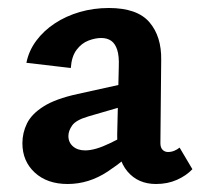

<svg xmlns="http://www.w3.org/2000/svg" viewBox="-20 -452 502 480"><path d="M370 8Q325 8 298.5 -23.5Q272 -55 273 -116L277 -286Q278 -312 273 -327.5Q268 -343 258 -350Q248 -357 233 -357Q218 -357 201 -350.5Q184 -344 171.5 -327.5Q159 -311 157 -282L46 -295Q52 -325 70.5 -350Q89 -375 117 -393.5Q145 -412 179.5 -422Q214 -432 252 -432Q323 -432 353.5 -396.5Q384 -361 383 -302L381 -94Q381 -83 386.5 -77.5Q392 -72 400 -72Q408 -72 415.5 -75Q423 -78 429 -83L461 -29Q446 -13 422.5 -2.5Q399 8 370 8ZM149 8Q98 8 67 -20.5Q36 -49 36 -94Q36 -120 47.5 -143.5Q59 -167 89 -186Q119 -205 174 -217L337 -253L342 -202L201 -161Q170 -152 160.5 -138.5Q151 -125 151 -112Q151 -96 162.5 -86Q174 -76 193 -76Q218 -76 255 -94Q292 -112 338 -136L340 -97Q296 -54 249 -23Q202 8 149 8Z"/></svg>

Font: Ysabeau
Style: Bold
Weight: 700
Designer: Christian Thalmann (Catharsis Fonts)
Version: Version 2.000;gftools[0.9.27.dev2+g8671c4b]